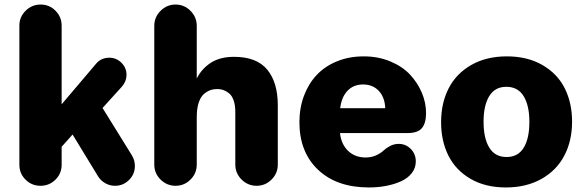

<svg xmlns="http://www.w3.org/2000/svg" viewBox="-20 -806 2561 841"><path d="M64.9 -84V-693.8Q64.9 -731.9 92.3 -759Q119.6 -786.1 158.2 -786.1Q196.3 -786.1 223.1 -759Q250 -731.9 250 -693.8V-349.1L400.9 -526.9Q422.9 -553.2 459 -553.2Q489.7 -553.2 512 -531Q534.2 -508.8 534.2 -478Q534.2 -450.2 514.2 -426.8L429.2 -333L558.1 -125Q570.8 -103.5 570.8 -79.1Q570.8 -43 545.2 -17.6Q519.5 7.8 483.9 7.8Q460.4 7.8 440.7 -3.7Q420.9 -15.1 409.2 -34.2L297.9 -216.8L250 -163.1V-84Q250 -45.9 222.9 -19Q195.8 7.8 157.2 7.8Q119.1 7.8 92 -19Q64.9 -45.9 64.9 -84Z M655.8 -85V-692.9Q655.8 -731 683.3 -758.5Q710.9 -786.1 749 -786.1Q787.1 -786.1 814.5 -758.5Q841.8 -731 841.8 -692.9V-461.9Q862.8 -504.4 903.1 -530.8Q943.4 -557.1 1004.9 -557.1Q1104.5 -557.1 1150.6 -501Q1196.8 -444.8 1196.8 -345.2V-85Q1196.8 -46.9 1169.4 -19.5Q1142.1 7.8 1104 7.8Q1065.9 7.8 1038.3 -19.5Q1010.7 -46.9 1010.7 -85V-315.9Q1010.7 -345.7 1003.2 -366.7Q995.6 -387.7 982.9 -397.7Q970.2 -407.7 957.8 -411.9Q945.3 -416 931.6 -416Q915.5 -416 901.4 -411.1Q887.2 -406.2 872.8 -393.8Q858.4 -381.3 850.1 -355.7Q841.8 -330.1 841.8 -293V-85Q841.8 -46.9 814.5 -19.5Q787.1 7.8 749 7.8Q710.9 7.8 683.3 -19.5Q655.8 -46.9 655.8 -85Z M1291.5 -271Q1291.5 -333 1311.3 -386Q1331.1 -439 1366.9 -477.3Q1402.8 -515.6 1456.1 -537.4Q1509.3 -559.1 1573.2 -559.1Q1636.7 -559.1 1689.9 -536.9Q1743.2 -514.6 1776.4 -478.8Q1809.6 -442.9 1827.9 -399.4Q1846.2 -356 1846.2 -311Q1846.2 -266.6 1828.1 -244.9Q1810.1 -223.1 1764.2 -223.1H1469.2Q1474.6 -174.3 1504.6 -145.3Q1534.7 -116.2 1581.5 -116.2Q1606.9 -116.2 1627.2 -125.5Q1647.5 -134.8 1659.2 -146Q1670.9 -157.2 1688.5 -166.5Q1706.1 -175.8 1726.6 -175.8Q1757.3 -175.8 1779.3 -153.6Q1801.3 -131.3 1801.3 -99.1Q1801.3 -69.8 1783.2 -47.1Q1765.1 -24.4 1735.1 -11.2Q1705.1 2 1669.9 8.5Q1634.8 15.1 1596.2 15.1Q1455.1 15.1 1373.3 -62.3Q1291.5 -139.6 1291.5 -271ZM1470.2 -332H1667.5Q1665.5 -379.9 1639.2 -408Q1612.8 -436 1570.3 -436Q1528.3 -436 1502 -408.2Q1475.6 -380.4 1470.2 -332Z M1912.1 -271Q1912.1 -354.5 1945.3 -419.2Q1978.5 -483.9 2044.4 -521.5Q2110.4 -559.1 2200.2 -559.1Q2290.5 -559.1 2356.2 -521Q2421.9 -482.9 2453.9 -418.9Q2485.8 -355 2485.8 -272.9Q2485.8 -189.5 2452.1 -124.8Q2418.5 -60.1 2352.1 -22.5Q2285.6 15.1 2195.8 15.1Q2106 15.1 2041 -22.7Q1976.1 -60.5 1944.1 -124.5Q1912.1 -188.5 1912.1 -271ZM2098.1 -272.9Q2098.1 -200.2 2123.3 -159.2Q2148.4 -118.2 2198.7 -118.2Q2249 -118.2 2273.9 -158.9Q2298.8 -199.7 2298.8 -272Q2298.8 -343.8 2273.7 -384.8Q2248.5 -425.8 2197.8 -425.8Q2147.9 -425.8 2123 -385Q2098.1 -344.2 2098.1 -272.9Z"/></svg>

Font: Jellee Roman
Style: Bold
Weight: 700
Designer: Alfredo Marco Pradil
Foundry: Alfredo Marco Pradil and JAM Design
Version: Version 1.000